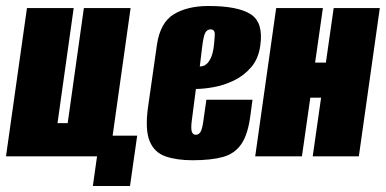

<svg xmlns="http://www.w3.org/2000/svg" viewBox="-30 -522 1288 641"><path d="M280 99 294 0H-10L60 -495H216L162 -111H196L250 -495H406L346 -69H428L404 99Z M613 13Q560 13 522.5 0Q485 -13 469.5 -51Q454 -89 464 -163L494 -373Q505 -447 550.5 -474.5Q596 -502 666 -502Q764 -502 807 -474.5Q850 -447 839 -370Q833 -326 808.5 -297.5Q784 -269 750.5 -253Q717 -237 683 -231Q649 -225 624 -225L610 -117Q607 -92 610.5 -82Q614 -72 624 -72Q632 -72 638 -79.5Q644 -87 648 -112L659 -189H813L806 -137Q798 -74 776 -41.5Q754 -9 714.5 2Q675 13 613 13ZM637 -300Q641 -300 647.5 -301.5Q654 -303 661 -309.5Q668 -316 674.5 -330Q681 -344 684 -369Q686 -386 687 -405Q688 -424 673 -424Q662 -424 655.5 -413Q649 -402 644 -358Z M822 0 892 -495H1048L1022 -313H1058L1084 -495H1238L1168 0H1014L1042 -196H1006L978 0Z"/></svg>

Font: Alumni Sans Black
Style: Italic
Weight: 900
Italic angle: -8°
Version: Version 1.016